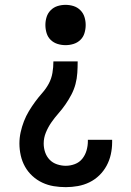

<svg xmlns="http://www.w3.org/2000/svg" viewBox="-20 -548 540 791"><path d="M250 -362Q233 -362 217 -367Q201 -372 189 -383.5Q177 -395 172 -411.5Q167 -428 167 -445Q167 -462 172 -478Q177 -494 189 -506Q201 -518 217 -523Q233 -528 250 -528Q267 -528 283 -523Q299 -518 311 -506Q323 -494 328 -478Q333 -462 333 -445Q333 -428 328 -411.5Q323 -395 311 -383.5Q299 -372 283 -367Q267 -362 250 -362ZM251 223Q226 223 201.5 219Q177 215 154.5 204.5Q132 194 113.5 177Q95 160 83 138.5Q71 117 65.5 92.5Q60 68 60 43Q60 20 65 -3Q70 -26 78.5 -48Q87 -70 99 -90Q111 -110 125 -129Q139 -148 154.5 -165.5Q170 -183 181 -203.5Q192 -224 196 -247.5Q200 -271 200 -295H300Q300 -271 298.5 -247.5Q297 -224 291 -201.5Q285 -179 274 -158Q263 -137 249.5 -117.5Q236 -98 220.5 -80.5Q205 -63 191.5 -43.5Q178 -24 169 -2Q160 20 160 43Q160 62 166 79.5Q172 97 184.5 110Q197 123 215 129Q233 135 251 135Q270 135 288.5 128Q307 121 319 106Q331 91 336.5 72Q342 53 342 34V28H442V38Q442 63 436.5 88Q431 113 419 135Q407 157 389 174.5Q371 192 348.5 203Q326 214 301 218.5Q276 223 251 223Z"/></svg>

Font: Iosevka Term Curly Semibold
Style: Regular
Weight: 600
Designer: Belleve Invis
Foundry: Belleve Invis
Version: Version 32.3.0